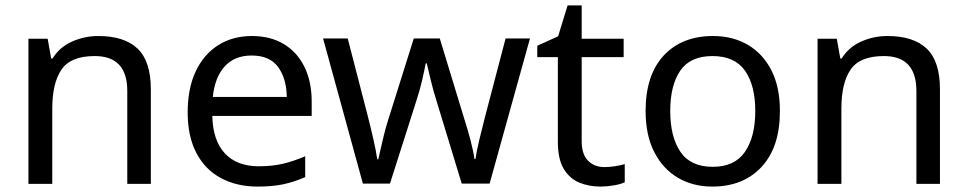

<svg xmlns="http://www.w3.org/2000/svg" viewBox="-20 -679 3572 709"><path d="M343 -546Q439 -546 488 -499.5Q537 -453 537 -349V0H450V-343Q450 -472 330 -472Q241 -472 207 -422Q173 -372 173 -278V0H85V-536H156L169 -463H174Q200 -505 246 -525.5Q292 -546 343 -546Z M910 -546Q979 -546 1028.5 -516Q1078 -486 1104.5 -431.5Q1131 -377 1131 -304V-251H764Q766 -160 810.5 -112.5Q855 -65 935 -65Q986 -65 1025.5 -74.5Q1065 -84 1107 -102V-25Q1066 -7 1026 1.5Q986 10 931 10Q855 10 796.5 -21Q738 -52 705.5 -113.5Q673 -175 673 -264Q673 -352 702.5 -415Q732 -478 785.5 -512Q839 -546 910 -546ZM909 -474Q846 -474 809.5 -433.5Q773 -393 766 -321H1039Q1038 -389 1007 -431.5Q976 -474 909 -474Z M1593 -303Q1580 -344 1570.5 -383.5Q1561 -423 1556 -445H1552Q1548 -423 1539 -383.5Q1530 -344 1516 -302L1420 -1H1320L1173 -537H1264L1338 -251Q1349 -208 1359 -164Q1369 -120 1373 -91H1377Q1381 -108 1386.5 -133Q1392 -158 1399 -185.5Q1406 -213 1413 -235L1508 -537H1604L1696 -235Q1707 -201 1717.5 -161Q1728 -121 1732 -92H1736Q1739 -117 1749.5 -161Q1760 -205 1772 -251L1847 -537H1937L1788 -1H1685Z M2212 -62Q2232 -62 2253 -65.5Q2274 -69 2287 -73V-6Q2273 1 2247 5.5Q2221 10 2197 10Q2155 10 2119.5 -4.5Q2084 -19 2062 -55Q2040 -91 2040 -156V-468H1964V-510L2041 -545L2076 -659H2128V-536H2283V-468H2128V-158Q2128 -109 2151.5 -85.5Q2175 -62 2212 -62Z M2860 -269Q2860 -136 2792.5 -63Q2725 10 2610 10Q2539 10 2483.5 -22.5Q2428 -55 2396 -117.5Q2364 -180 2364 -269Q2364 -402 2431 -474Q2498 -546 2613 -546Q2686 -546 2741.5 -513.5Q2797 -481 2828.5 -419.5Q2860 -358 2860 -269ZM2455 -269Q2455 -174 2492.5 -118.5Q2530 -63 2612 -63Q2693 -63 2731 -118.5Q2769 -174 2769 -269Q2769 -364 2731 -418Q2693 -472 2611 -472Q2529 -472 2492 -418Q2455 -364 2455 -269Z M3257 -546Q3353 -546 3402 -499.5Q3451 -453 3451 -349V0H3364V-343Q3364 -472 3244 -472Q3155 -472 3121 -422Q3087 -372 3087 -278V0H2999V-536H3070L3083 -463H3088Q3114 -505 3160 -525.5Q3206 -546 3257 -546Z"/></svg>

Font: Noto Sans Mandaic
Style: Regular
Weight: 400
Designer: Monotype Design Team
Foundry: Monotype Imaging Inc.
Version: Version 2.002; ttfautohint (v1.8.4.7-5d5b)